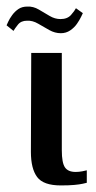

<svg xmlns="http://www.w3.org/2000/svg" viewBox="-45 -560 292 584"><path d="M140 4Q87 4 68 -21.5Q49 -47 49 -98L50 -399H143V-103Q143 -65 152.5 -51Q162 -37 185 -37Q195 -37 205.5 -39Q216 -41 219 -42V-4Q215 -3 206 -1Q197 1 181 2.5Q165 4 140 4ZM140 -459Q122 -459 105 -468.5Q88 -478 71 -488Q54 -498 37 -497Q19 -497 9.5 -485Q0 -473 -4 -466L-25 -483Q-24 -485 -20 -494Q-16 -503 -8 -514Q0 -525 11 -532.5Q22 -540 38 -540Q56 -541 73 -531Q90 -521 106 -511.5Q122 -502 139 -502Q160 -502 171 -514.5Q182 -527 186 -535L207 -520Q206 -518 201.5 -508.5Q197 -499 189 -487.5Q181 -476 168.5 -467.5Q156 -459 140 -459Z"/></svg>

Font: Genos Thin Medium
Style: Regular
Weight: 500
Version: Version 1.010